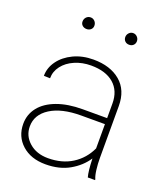

<svg xmlns="http://www.w3.org/2000/svg" viewBox="-133 -799 771 899"><g transform="rotate(20 252.0 -349.5)"><path d="M164 -709Q176 -709 184.5 -700Q193 -691 193 -678Q193 -666 184.5 -658.5Q176 -651 164 -651Q151 -651 142.5 -658.5Q134 -666 134 -678Q134 -691 142.5 -700Q151 -709 164 -709ZM376 -708Q388 -708 396.5 -699Q405 -690 405 -678Q405 -666 397 -658Q389 -650 376 -650Q363 -650 355 -658Q347 -666 347 -678Q347 -690 355.5 -699Q364 -708 376 -708ZM243 -498Q199 -498 162 -482Q125 -466 103.5 -438Q82 -410 82 -376L51 -377Q51 -417 76 -451.5Q101 -486 145 -507Q189 -528 244 -528Q328 -528 378.5 -485.5Q429 -443 429 -364V-105Q429 -76 432.5 -47.5Q436 -19 443 -4V0H407Q399 -27 397 -91Q368 -47 318 -18.5Q268 10 199 10Q126 10 81.5 -30Q37 -70 37 -133Q37 -180 65.5 -216Q94 -252 148 -272Q202 -292 276 -292H397V-365Q397 -428 356.5 -463Q316 -498 243 -498ZM397 -141V-262H279Q182 -262 126 -226.5Q70 -191 70 -132Q70 -85 106.5 -53Q143 -21 200 -21Q270 -21 320.5 -53Q371 -85 397 -141Z"/></g></svg>

Font: Freesentation 1 Thin
Style: Regular
Weight: 250
Designer: glyphs from Roboto by Christian Robertson / Hangul glyphs from Noto Sans CJK(Source Han Sans) by Jang Soo-young and Kang
Foundry: PT&
Version: Version 2.001